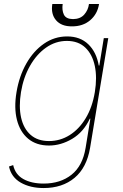

<svg xmlns="http://www.w3.org/2000/svg" viewBox="-20 -739 624 975"><path d="M201.7 215.9Q133.5 215.9 85.4 188.4Q37.3 160.9 25.6 106.5L46.9 99.4Q57.5 147.4 98.7 170.3Q139.9 193.2 201.7 193.2Q286.9 193.2 343.4 148.1Q399.9 103 414.8 11.4L438.9 -136.4H436.1Q404.1 -68.2 346.8 -34.1Q289.4 0 228.7 0Q164.8 0 123.2 -34.4Q81.7 -68.9 66.1 -130Q50.4 -191.1 63.9 -271.3Q77.4 -352.3 113.6 -416.2Q149.9 -480.1 203.1 -517Q256.4 -554 321 -554Q387.1 -554 428.4 -514.2Q469.8 -474.4 481.5 -406.2H484.4L507.1 -545.5H529.8L437.5 11.4Q420.5 112.6 358.5 164.2Q296.5 215.9 201.7 215.9ZM228.7 -22.7Q285.5 -22.7 333.6 -52.9Q381.7 -83.1 415.3 -138.8Q448.9 -194.6 461.6 -271.3Q473.7 -345.2 461.5 -403.9Q449.2 -462.7 413.5 -497Q377.8 -531.2 319.6 -531.2Q262.1 -531.2 213.6 -497Q165.1 -462.7 131.9 -403.9Q98.7 -345.2 86.6 -271.3Q74.6 -197.4 87.2 -141.5Q99.8 -85.6 135.5 -54.2Q171.2 -22.7 228.7 -22.7ZM431.8 -718.7H483Q474.8 -667.6 437.9 -636.2Q400.9 -604.8 345.2 -605.1Q291.5 -604.8 264.6 -636.2Q237.6 -667.6 245.7 -718.7H298.3Q293.7 -687.5 304.3 -665Q315 -642.4 350.9 -642Q387.8 -642.4 407.8 -665.1Q427.9 -687.9 431.8 -718.7Z"/></svg>

Font: Inter UI Thin
Style: Italic
Weight: 100
Italic angle: -9.39999°
Designer: Rasmus Andersson
Foundry: rsms
Version: 3.2;8d6f07862